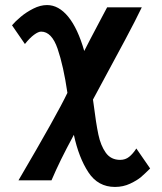

<svg xmlns="http://www.w3.org/2000/svg" viewBox="-20 -584 640 759"><path d="M272 -51Q242 4.5 221.5 46.2Q201 88 183.5 129H53Q207.5 -134.5 246.5 -217Q231 -323 207.8 -391Q184.5 -459 142.5 -459Q131.5 -459 114.5 -446.5Q97.5 -434 78.5 -410L27.5 -484Q40 -499 62 -517.5Q84 -536 111.8 -550Q139.5 -564 166 -564Q212 -564 249.8 -517.8Q287.5 -471.5 313 -382.5Q326 -409 387.5 -525L403.5 -555H540.5Q516.5 -505 474.5 -426.2Q432.5 -347.5 349.5 -194L347.5 -190.5Q348.5 -181.5 349.5 -176.5Q359.5 -96.5 368.8 -52.5Q378 -8.5 398.2 19.8Q418.5 48 455 48Q475.5 48 490.5 36Q505.5 24 519 3L573.5 82Q553 102.5 537.5 115.8Q522 129 494.5 142Q467 155 434.5 155Q367.5 155 329.5 97.2Q291.5 39.5 272 -51Z"/></svg>

Font: JuliaMono Black
Style: Regular
Weight: 900
Monospace: yes
Designer: cormullion
Foundry: corm
Version: Version 0.054; ttfautohint (v1.8.4)